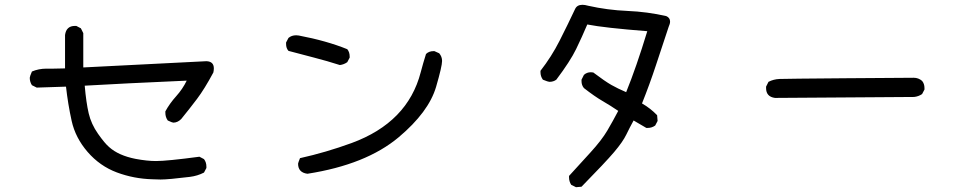

<svg xmlns="http://www.w3.org/2000/svg" viewBox="-20 -733 4040 800"><path d="M649 15 616 14Q538 12 467 -14.5Q396 -41 345 -100Q294 -159 278.5 -229.5Q263 -300 255 -372L133 -368L113 -378Q104 -392 104 -409Q104 -414 113 -435Q141 -447 174 -447H203L251 -448V-587Q256 -625 292 -625H298L317 -615L327 -595V-452L840 -478Q871 -477 871 -448Q871 -440 869 -431Q832 -362 801 -321Q770 -280 735 -237Q720 -222 702 -222Q698 -222 679 -231Q669 -245 669 -263V-269Q687 -302 714 -332Q741 -362 758 -397Q486 -385 333 -376Q339 -306 349.5 -261Q360 -216 388.5 -175.5Q417 -135 435 -120Q474 -85 545 -71Q593 -62 630 -62Q676 -62 811 -80L830 -70Q840 -57 840 -39V-33L830 -14Q803 0 771 4Q682 15 649 15Z M1261 -9Q1222 -14 1222 -51Q1222 -54 1230 -74Q1338 -98 1445 -137Q1679 -223 1733 -432Q1743 -470 1755 -508Q1767 -520 1787 -520H1790L1810 -511Q1822 -497 1822 -479Q1822 -457 1797 -371Q1766 -266 1641 -161Q1505 -47 1261 -9ZM1396 -462Q1343 -479 1288.5 -493Q1234 -507 1182 -521Q1172 -532 1172 -550V-556L1182 -575Q1195 -586 1214 -586L1225 -585Q1341 -563 1427 -528Q1437 -516 1437 -497V-493L1427 -474Q1413 -464 1396 -462Z M2380 47 2360 37Q2351 23 2351 6V0Q2392 -45 2439.5 -97Q2487 -149 2510.5 -189Q2534 -229 2556 -271Q2522 -294 2490 -312.5Q2458 -331 2413 -366Q2403 -378 2403 -395V-401L2413 -421Q2425 -432 2442 -432L2452 -431Q2501 -394 2527.5 -379Q2554 -364 2589 -349Q2631 -452 2677 -603Q2498 -617 2427 -631Q2405 -579 2380.5 -528.5Q2356 -478 2298 -401Q2286 -392 2269 -392Q2264 -392 2242 -401Q2232 -415 2232 -432V-438Q2278 -497 2311.5 -563Q2345 -629 2376 -695Q2384 -713 2407 -713Q2417 -713 2431 -709Q2511 -691 2594 -687.5Q2677 -684 2756 -666Q2772 -659 2772 -643Q2772 -634 2766 -621Q2739 -540 2713 -461Q2687 -382 2655 -302Q2690 -282 2718 -253L2720 -229L2710 -210Q2696 -200 2679 -200H2673L2620 -231Q2604 -202 2589.5 -172Q2575 -142 2539 -99.5Q2503 -57 2403 45Z M3209 -325Q3172 -330 3172 -366V-372L3182 -392Q3203 -403 3228.5 -404Q3254 -405 3504 -407Q3754 -409 3787 -409Q3807 -409 3822 -396Q3832 -384 3832 -366V-360L3822 -341Q3807 -331 3789 -329Z"/></svg>

Font: Xiaolai Mono SC
Style: Regular
Weight: 400
Monospace: yes
Designer: LXGW / Nozomi Seto
Version: Version 3.113;September 30, 2024